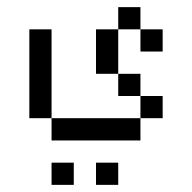

<svg xmlns="http://www.w3.org/2000/svg" viewBox="-20 -395 540 540"><path d="M187.5 125V62.5H125V125ZM312.5 125V62.5H250V125ZM437.5 -62.5V-125H375V-62.5H125V0H375V-62.5ZM437.5 -250V-312.5H375V-250ZM125 -62.5Q125 -62.5 125 -312.5H62.5Q62.5 -312.5 62.5 -62.5ZM375 -125V-187.5H312.5V-125ZM312.5 -187.5Q312.5 -187.5 312.5 -312.5H250Q250 -312.5 250 -187.5ZM312.5 -312.5H375V-375H312.5Z"/></svg>

Font: CalcUnifontExMono
Style: Regular
Weight: 500
Version: Version 15.0.06